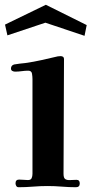

<svg xmlns="http://www.w3.org/2000/svg" viewBox="-20 -780 384 804"><path d="M314 -12Q314 4 298 4Q269 4 239 1.5Q209 -1 179 -1Q149 -1 118.5 1.5Q88 4 58 4Q51 4 48 -1.5Q45 -7 45 -12Q45 -28 60 -28Q70 -28 79 -27Q88 -26 97 -26Q109 -26 112.5 -34Q116 -42 116 -52V-449Q116 -459 114 -471.5Q112 -484 98 -484Q85 -484 71 -482Q57 -480 43 -480Q37 -480 31.5 -483Q26 -486 26 -493Q26 -506 39 -510Q50 -512 62.5 -513.5Q75 -515 86 -516Q121 -521 154.5 -528.5Q188 -536 222 -544Q225 -544 228 -544.5Q231 -545 233 -545Q248 -545 248 -533Q248 -413 247 -292.5Q246 -172 246 -52Q246 -34 254 -29.5Q262 -25 274.5 -26Q287 -27 300 -27Q314 -27 314 -12ZM343 -675 334 -630 170 -685 11 -632 1 -677 172 -760Z"/></svg>

Font: Kaisei Decol
Style: Bold
Weight: 700
Designer: Font-Kai, 金井和夫
Foundry: KAZUO KANAI
Version: Version 5.003